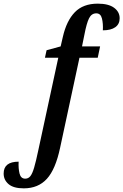

<svg xmlns="http://www.w3.org/2000/svg" viewBox="-120 -790 675 1051"><path d="M10 241Q-46 241 -73 218Q-100 195 -100 160Q-100 95 -18 95Q-20 132 -13 160Q-6 188 18 188Q35 188 46 174.5Q57 161 67 127Q77 93 90 31L199 -474H126L135 -515L212 -536L224 -588Q244 -676 289.5 -723Q335 -770 415 -770Q474 -770 504.5 -747.5Q535 -725 535 -690Q535 -658 511 -641Q487 -624 443 -624Q445 -661 438 -689Q431 -717 407 -717Q381 -717 367.5 -690Q354 -663 342 -600L329 -536H428L415 -474H315L209 19Q184 137 136.5 189Q89 241 10 241Z"/></svg>

Font: Noto Serif ExtraCondensed SemiBold
Style: Italic
Weight: 600
Width: 2
Italic angle: -12°
Designer: Monotype Design Team
Foundry: Monotype Imaging Inc.
Version: Version 2.013